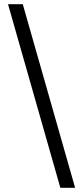

<svg xmlns="http://www.w3.org/2000/svg" viewBox="-20 -730 387 910"><path d="M266 160 18 -710H88L336 160Z"/></svg>

Font: Assistant ExtraLight SemiBold
Style: Regular
Weight: 600
Version: Version 3.000